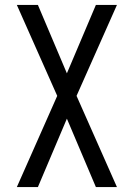

<svg xmlns="http://www.w3.org/2000/svg" viewBox="-20 -755 540 775"><path d="M48 0 211 -368 48 -735H133L250 -459L367 -735H452L289 -368L452 0H367L250 -276L133 0Z"/></svg>

Font: HulyMono
Style: Regular
Weight: 400
Monospace: yes
Designer: Belleve Invis
Foundry: Belleve Invis
Version: Version 33.2.5; ttfautohint (v1.8.4)